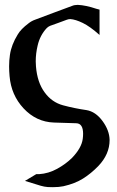

<svg xmlns="http://www.w3.org/2000/svg" viewBox="-20 -484 481 792"><path d="M202.6 21.5Q129.4 19 77.1 -37.1Q25.9 -92.3 19.5 -169.9Q17.6 -190.4 17.6 -210Q17.6 -234.9 21 -257.8Q26.9 -299.3 53.2 -341.8Q65.9 -363.8 97.7 -387.7Q109.9 -397.5 125 -402.8Q163.6 -417.5 201.7 -431.6Q239.7 -445.8 276.9 -459.5Q287.1 -463.9 300.8 -463.9Q334 -462.4 377.4 -447.8Q380.4 -446.8 390.6 -444.3V-339.8Q351.1 -375 321.3 -389.4Q291.5 -403.8 270 -405.3Q262.7 -405.3 254.9 -402.3Q237.3 -396 220.5 -389.6Q203.6 -383.3 186.5 -377.4Q177.7 -373.5 172.4 -367.7Q145 -338.4 135.3 -296.4Q127.4 -263.2 127.4 -231Q127.4 -220.7 128.4 -209.5Q133.8 -144 164.1 -103Q193.8 -62 240.2 -49.6Q286.6 -37.1 336.9 -29.8Q374.5 -23.4 402.8 15.1Q431.2 53.7 432.1 92.8V93.8Q432.1 152.3 385.3 201.2Q356 231.4 322.8 252.4Q289.6 273.4 241.7 284.2Q223.6 288.1 198.2 288.1Q188.5 288.1 177.2 287.6Q163.1 286.6 147.9 282.2L83 262.2L129.4 234.4H141.1Q180.2 231.9 215.6 212.4Q251 192.9 276.9 167.5Q316.4 126.5 321.3 88.9Q322.8 77.6 322.8 67.9Q322.8 25.4 294.9 24.4Q247.1 22.9 202.6 21.5Z"/></svg>

Font: Caudex
Style: Bold
Weight: 700
Version: Version 1.01